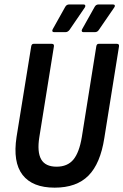

<svg xmlns="http://www.w3.org/2000/svg" viewBox="-20 -857 569 885"><path d="M231.9 8Q129.6 8 84 -50.9Q38.5 -109.7 56.3 -225.9L123.9 -643.6Q125.9 -655 134.9 -655H218.9Q230.3 -655 228.5 -643L161.3 -224.9Q150.5 -156.8 169.7 -122.7Q188.9 -88.7 240.8 -88.7Q291.1 -88.7 318.3 -121.4Q345.4 -154.2 357.2 -225.5L423.9 -643.6Q425.9 -655 434.8 -655H518.9Q530.3 -655 528.5 -643L460.9 -220.9Q442.7 -103 387.7 -47.5Q332.7 8 231.9 8ZM228.8 -708.8Q223.2 -708.8 221.5 -713.1Q219.8 -717.4 223.2 -722.6L280.5 -825.1Q286.7 -836.5 299.1 -836.5H364.9Q371.1 -836.5 372.8 -832.2Q374.5 -827.9 370.7 -822.1L300.7 -719.6Q292.6 -708.8 281.6 -708.8ZM364.5 -708.8Q358.7 -708.8 357.1 -713.1Q355.4 -717.4 358.7 -722.6L416.1 -825.1Q422.3 -836.5 434.3 -836.5H500.5Q507.3 -836.5 509 -832.2Q510.7 -827.9 506.3 -822.1L435.9 -719.6Q429.4 -708.8 417.2 -708.8Z"/></svg>

Font: Sofia Sans Condensed
Style: Italic
Weight: 400
Italic angle: -9°
Designer: Botio Nikoltchev, Ani Petrova
Foundry: lettersoup
Version: Version 4.101